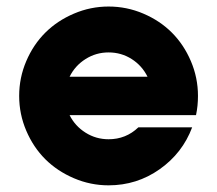

<svg xmlns="http://www.w3.org/2000/svg" viewBox="-20 -552 659 582"><path d="M580.1 -261.2Q580.1 -231 574.2 -203.1H190.9Q207.5 -169.9 239.3 -149.9Q271 -129.9 309.1 -129.9Q361.8 -129.9 399.4 -166H562.5Q533.2 -87.9 464.1 -39.1Q395 9.8 309.1 9.8Q254.4 9.8 204.1 -11.7Q153.8 -33.2 117.4 -69.3Q81.1 -105.5 59.6 -155.8Q38.1 -206.1 38.1 -261.2Q38.1 -316.4 59.6 -366.7Q81.1 -417 117.4 -453.1Q153.8 -489.3 204.1 -510.7Q254.4 -532.2 309.1 -532.2Q364.3 -532.2 414.6 -510.7Q464.8 -489.3 501 -453.1Q537.1 -417 558.6 -366.7Q580.1 -316.4 580.1 -261.2ZM309.1 -393.1Q271 -393.1 239.3 -373Q207.5 -353 190.9 -319.3H427.2Q410.6 -353 379.2 -373Q347.7 -393.1 309.1 -393.1Z"/></svg>

Font: Basically A Sans Serif
Style: Bold
Weight: 700
Designer: Hyung-Suk Kim
Foundry: Mental Design
Version: 1.000